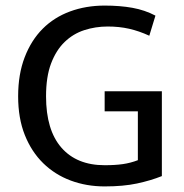

<svg xmlns="http://www.w3.org/2000/svg" viewBox="-20 -659 658 688"><path d="M355 -639Q410 -639 454.5 -631Q499 -623 537 -603L515 -531Q478 -548 442.5 -556Q407 -564 366 -564Q322 -564 282 -551Q242 -538 211.5 -508.5Q181 -479 163 -431.5Q145 -384 145 -314Q145 -193 200 -130Q255 -67 355 -67Q393 -67 420.5 -71Q448 -75 474 -85V-260H355V-332H560V-28Q520 -12 471 -1.5Q422 9 355 9Q290 9 233.5 -12Q177 -33 135 -74Q93 -115 69 -175Q45 -235 45 -314Q45 -393 68.5 -454Q92 -515 133 -556Q174 -597 231 -618Q288 -639 355 -639Z"/></svg>

Font: Mukta
Style: Regular
Weight: 400
Designer: Girish Dalvi and Yashodeep Gholap
Foundry: Ek Type
Version: Version 2.538;PS 1.001;hotconv 16.6.51;makeotf.lib2.5.65220;